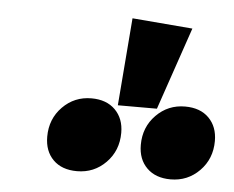

<svg xmlns="http://www.w3.org/2000/svg" viewBox="-37 -1013 568 466"><g transform="rotate(5 246.5 -780.5)"><path d="M268.1 -971.2 415 -959 346.2 -757.8H251ZM186 -769Q222.7 -769 243.9 -747.8Q265.1 -726.6 265.1 -691.9Q265.1 -648.4 236.3 -619.1Q207.5 -589.8 166 -589.8Q128.9 -589.8 107.9 -610.8Q86.9 -631.8 86.9 -667Q86.9 -710.4 115.7 -739.7Q144.5 -769 186 -769ZM414.1 -769Q451.2 -769 472.2 -747.8Q493.2 -726.6 493.2 -691.9Q493.2 -648.4 464.4 -619.1Q435.5 -589.8 394 -589.8Q357.4 -589.8 336.2 -610.8Q314.9 -631.8 314.9 -667Q314.9 -710.4 343.8 -739.7Q372.6 -769 414.1 -769Z"/></g></svg>

Font: Fira Sans Compressed Heavy
Style: Italic
Weight: 900
Width: 3
Italic angle: -8°
Designer: Carrois Corporate & Edenspiekermann AG
Foundry: Carrois Corporate GbR & Edenspiekermann AG
Version: Version 4.203;PS 004.203;hotconv 1.0.88;makeotf.lib2.5.64775